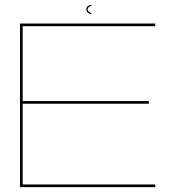

<svg xmlns="http://www.w3.org/2000/svg" viewBox="-20 -772 748 792"><path d="M62.5 0H620.5V-11H73.5V-344H594V-355H73.5V-664H620.5V-675H62.5ZM355 -714.5Q362.5 -714.5 352 -720.2Q341.5 -726 341.5 -733.5Q341.5 -741 352.2 -746.2Q363 -751.5 355 -751.5Q347 -751.5 341.5 -746.2Q336 -741 336 -733.5Q336 -725.5 341.8 -720Q347.5 -714.5 355 -714.5Z"/></svg>

Font: Anybody Expanded Thin
Style: Regular
Weight: 250
Width: 7
Version: Version 1.113;gftools[0.9.25]